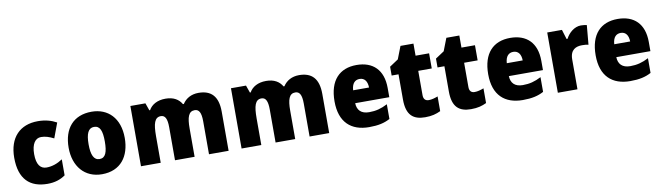

<svg xmlns="http://www.w3.org/2000/svg" viewBox="-37 -1195 5977 1735"><g transform="rotate(-10 2951.5 -327.0)"><path d="M295 10C363 10 415 -8 459 -39V-186C413 -155 362 -137 311 -137C256 -137 221 -178 221 -275C221 -369 256 -417 309 -417C348 -417 383 -405 425 -384L476 -521C427 -548 371 -563 305 -563C141 -563 38 -460 38 -274C38 -77 134 10 295 10Z M1053 -278C1053 -461 947 -563 798 -563C629 -563 538 -452 538 -278C538 -107 636 10 795 10C966 10 1053 -109 1053 -278ZM721 -277C721 -375 744 -424 796 -424C851 -424 870 -375 870 -278C870 -180 851 -129 797 -129C743 -129 721 -181 721 -277Z M1779 -563C1714 -563 1663 -535 1632 -487H1624C1597 -533 1551 -563 1476 -563C1401 -563 1348 -532 1322 -485H1315L1291 -553H1153V0H1334V-244C1334 -358 1350 -415 1408 -415C1447 -415 1465 -381 1465 -303V0H1645V-260C1645 -362 1662 -415 1718 -415C1757 -415 1777 -384 1777 -303V0H1957V-360C1957 -500 1895 -563 1779 -563Z M2702 -563C2637 -563 2586 -535 2555 -487H2547C2520 -533 2474 -563 2399 -563C2324 -563 2271 -532 2245 -485H2238L2214 -553H2076V0H2257V-244C2257 -358 2273 -415 2331 -415C2370 -415 2388 -381 2388 -303V0H2568V-260C2568 -362 2585 -415 2641 -415C2680 -415 2700 -384 2700 -303V0H2880V-360C2880 -500 2818 -563 2702 -563Z M3229 -563C3074 -563 2977 -467 2977 -273C2977 -81 3081 10 3246 10C3330 10 3386 -3 3438 -31V-166C3380 -136 3331 -123 3269 -123C3196 -123 3160 -161 3158 -225H3471V-310C3471 -476 3379 -563 3229 -563ZM3235 -434C3280 -434 3305 -400 3306 -343H3160C3164 -408 3194 -434 3235 -434Z M3818 -137C3787 -137 3770 -155 3770 -191V-414H3894V-553H3770V-664H3651L3606 -548L3526 -495V-414H3589V-182C3589 -39 3651 10 3760 10C3822 10 3862 -2 3902 -21V-156C3872 -145 3846 -137 3818 -137Z M4239 -137C4208 -137 4191 -155 4191 -191V-414H4315V-553H4191V-664H4072L4027 -548L3947 -495V-414H4010V-182C4010 -39 4072 10 4181 10C4243 10 4283 -2 4323 -21V-156C4293 -145 4267 -137 4239 -137Z M4639 -563C4484 -563 4387 -467 4387 -273C4387 -81 4491 10 4656 10C4740 10 4796 -3 4848 -31V-166C4790 -136 4741 -123 4679 -123C4606 -123 4570 -161 4568 -225H4881V-310C4881 -476 4789 -563 4639 -563ZM4645 -434C4690 -434 4715 -400 4716 -343H4570C4574 -408 4604 -434 4645 -434Z M5288 -563C5228 -563 5175 -516 5149 -465H5140L5113 -553H4978V0H5158V-274C5158 -364 5213 -385 5267 -385C5296 -385 5313 -383 5326 -379L5342 -557C5327 -560 5306 -563 5288 -563Z M5625 -563C5470 -563 5373 -467 5373 -273C5373 -81 5477 10 5642 10C5726 10 5782 -3 5834 -31V-166C5776 -136 5727 -123 5665 -123C5592 -123 5556 -161 5554 -225H5867V-310C5867 -476 5775 -563 5625 -563ZM5631 -434C5676 -434 5701 -400 5702 -343H5556C5560 -408 5590 -434 5631 -434Z"/></g></svg>

Font: Noto Sans Khmer SemiCondensed Black
Style: Regular
Weight: 900
Width: 4
Designer: Danh Hong and the Monotype Design Team
Foundry: Monotype Imaging Inc.
Version: Version 2.004